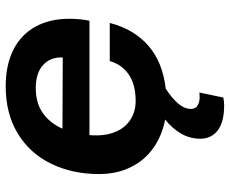

<svg xmlns="http://www.w3.org/2000/svg" viewBox="-88 -518 825 690"><g transform="rotate(-90 325.0 -173.5)"><path d="M290 219Q231 219 201 196Q171 173 171 133Q171 96 189.5 64Q208 32 240 7Q182 -4 137.5 -35.5Q93 -67 68.5 -117Q44 -167 44 -231Q44 -326 81 -402.5Q118 -479 189.5 -522.5Q261 -566 359 -566Q436 -566 490.5 -538.5Q545 -511 573.5 -459.5Q602 -408 602 -337Q602 -300 595 -265H184Q183 -256 183 -238Q183 -198 198 -166Q213 -134 241.5 -116.5Q270 -99 307 -99Q366 -99 402 -124Q438 -149 450 -192H587Q565 -106 506 -54Q447 -2 351 9Q318 30 298 53Q278 76 278 100Q278 116 290.5 123.5Q303 131 319 131Q329 131 337 130L319 216Q306 219 290 219ZM463 -361Q465 -405 436 -431.5Q407 -458 353 -458Q299 -458 263 -432.5Q227 -407 207 -362Z"/></g></svg>

Font: Azeret Mono SemiBold
Style: Italic
Weight: 600
Italic angle: -12°
Designer: Martin Vácha
Foundry: Displaay
Version: Version 1.000; Glyphs 3.0.3, build 3074